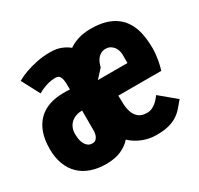

<svg xmlns="http://www.w3.org/2000/svg" viewBox="-126 -710 901 871"><g transform="rotate(-30 325.0 -274.5)"><path d="M224 -256.5H219.5Q207 -256.5 193.5 -252.2Q180 -248 168.8 -239Q157.5 -230 150.2 -215.2Q143 -200.5 143 -179.5Q143 -144 155.8 -124Q168.5 -104 190 -104Q203 -104 209.5 -110.5Q216 -117 219.5 -125.5Q223 -134.5 224 -147ZM329.5 -43.5Q310.5 -21 278.2 -6.2Q246 8.5 198.5 8.5Q155 8.5 120 -3.8Q85 -16 60.5 -39.8Q36 -63.5 22.8 -98.5Q9.5 -133.5 9.5 -179Q9.5 -227 22.2 -262.5Q35 -298 58.5 -321.5Q82 -345 115.2 -356.5Q148.5 -368 189 -368Q199 -368 207.5 -368Q216 -368 224 -367Q224 -385.5 223.5 -400Q223 -414.5 220 -424.8Q217 -435 210.8 -440.5Q204.5 -446 193 -446Q174 -446 157.5 -441.8Q141 -437.5 128 -432Q113 -426 100 -418L50 -512.5Q72.5 -525.5 100.5 -535.5Q124.5 -544 157.5 -551.2Q190.5 -558.5 231 -558.5Q262.5 -558.5 286.8 -549Q311 -539.5 327 -525.5Q347 -540 375.8 -549.2Q404.5 -558.5 443 -558.5Q484.5 -558.5 515.5 -550Q546.5 -541.5 568.5 -526.2Q590.5 -511 605 -490.5Q619.5 -470 627.8 -445.8Q636 -421.5 639.2 -394.8Q642.5 -368 642.5 -340.5Q642.5 -325.5 640.8 -310Q639 -294.5 636.5 -280.2Q634 -266 631 -253.8Q628 -241.5 625 -233H400Q400 -211 401.2 -187.5Q402.5 -164 409.5 -144.5Q416.5 -125 431.8 -112.5Q447 -100 475 -100Q489 -100 500.5 -105.2Q512 -110.5 521.5 -118.2Q531 -126 538 -134.5Q545 -143 550 -149.5L633 -80.5Q618 -62.5 604 -46.2Q590 -30 571.5 -17.8Q553 -5.5 527 1.5Q501 8.5 462 8.5Q424 8.5 389.2 -5.5Q354.5 -19.5 329.5 -43.5ZM355 -340.5H510V-384Q510 -393 507.2 -403.8Q504.5 -414.5 498 -423.8Q491.5 -433 481 -439.5Q470.5 -446 455 -446Q440 -446 429.5 -439.5Q419 -433 412 -423.8Q405 -414.5 401 -403.8Q397 -393 395 -384Z"/></g></svg>

Font: B612 Mono
Style: Bold
Weight: 700
Version: Version 1.005